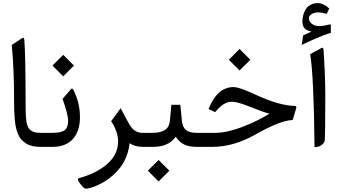

<svg xmlns="http://www.w3.org/2000/svg" viewBox="-20 -921 2127 1204"><path d="M140.6 -269.5Q140.6 -240.2 141.1 -220.9Q141.6 -201.7 143.1 -181.6Q144.5 -161.6 147.5 -149.7Q150.4 -137.7 155.5 -126Q160.6 -114.3 167.5 -107.9Q174.3 -101.6 184.6 -96.4Q194.8 -91.3 208 -89.6Q221.2 -87.9 238.3 -87.9H252.4Q264.2 -87.9 264.2 -49.8V-37.6Q264.2 0 252.4 0H235.8Q207.5 0 184.6 -4.9Q161.6 -9.8 144.8 -20.5Q127.9 -31.2 115.2 -44.4Q102.5 -57.6 94.2 -77.9Q85.9 -98.1 80.8 -118.4Q75.7 -138.7 73 -167.7Q70.3 -196.8 69.3 -222.7Q68.4 -248.5 68.4 -284.7Q68.4 -491.7 53.7 -639.2L118.2 -681.6Q131.3 -690.4 132.8 -667.5Q140.6 -563 140.6 -269.5Z M247.1 0Q220.2 0 220.2 -37.6V-49.8Q220.2 -87.9 247.1 -87.9H307.1Q365.2 -87.9 386.2 -105Q407.2 -122.1 407.2 -164.1Q407.2 -202.6 372.1 -300.8L426.3 -363.3Q433.6 -372.1 443.4 -351.1Q481.4 -272.5 481.4 -187.5Q481.4 -98.1 436.8 -49.1Q392.1 0 308.6 0ZM376.5 -577.1 443.8 -509.8 376.5 -442.4 309.1 -509.8Z M792.5 -22.9Q788.1 21 772.5 60.3Q756.8 99.6 735.4 127.7Q713.9 155.8 687.3 179.2Q660.6 202.6 635 217.8Q609.4 232.9 585.4 243.2Q561.5 253.4 545.2 257.8Q528.8 262.2 520.5 262.2Q508.3 262.2 496.6 248L477.5 224.1Q460 200.2 476.1 195.8Q588.4 165 654.5 105.5Q720.7 45.9 720.7 -34.7Q720.7 -66.4 708.3 -100.1Q695.8 -133.8 676.8 -160.6L736.8 -242.7Q769.5 -178.7 791.5 -140.6Q821.8 -87.9 873 -87.9H888.2Q899.9 -87.9 899.9 -49.8V-37.6Q899.9 0 888.2 0H875.5Q827.1 0 792.5 -22.9Z M974.6 82 1042 149.4 974.6 216.8 907.2 149.4ZM882.8 0Q856 0 856 -37.6V-49.8Q856 -87.9 882.8 -87.9H936.5Q1039.1 -87.9 1045.4 -163.1L1054.7 -263.7H1110.8L1120.6 -162.6Q1124.5 -124 1146 -106Q1167.5 -87.9 1214.4 -87.9H1224.1Q1235.8 -87.9 1235.8 -49.8V-37.6Q1235.8 0 1224.1 0H1215.3Q1165 0 1134 -15.4Q1103 -30.8 1082.5 -63.5Q1036.6 0 939 0Z M1482.4 -613.8 1549.8 -546.4 1482.4 -479 1415 -546.4ZM1329.1 -217.8 1287.6 -237.3Q1342.8 -375 1444.3 -375Q1481 -375 1577.6 -329.6Q1731.9 -257.8 1828.1 -256.8Q1841.8 -256.8 1837.4 -242.2L1815.4 -168.5Q1737.3 -166 1581.1 -77.1Q1445.8 0 1310.1 0H1218.8Q1191.9 0 1191.9 -37.6V-49.8Q1191.9 -87.9 1218.8 -87.9H1326.7Q1400.4 -87.9 1493.2 -122.6Q1585.9 -157.2 1669.9 -208Q1640.1 -214.4 1536.1 -255.9Q1467.3 -283.2 1431.2 -283.2Q1382.8 -283.2 1329.1 -217.8Z M1925.2 -581.1 1995.3 -619.7Q2001.6 -623.3 2004.7 -620.2Q2007.9 -617.1 2008.9 -607.3Q2020 -446 2020 -315.8Q2020 -43.5 2015.1 -33.7Q1997.7 0.9 1952.3 1.8Q1948 -442.9 1925.2 -581.1ZM1871.6 -639.6 1881.3 -699.7Q1907.7 -710.9 1934.1 -722.7Q1914.6 -726.6 1902.3 -733.6Q1890.1 -740.7 1883.3 -753.7Q1876.5 -766.6 1876.5 -785.6Q1876.5 -798.8 1878.7 -812.5Q1880.9 -826.2 1887.2 -842.8Q1893.6 -859.4 1903.6 -871.8Q1913.6 -884.3 1931.6 -892.8Q1949.7 -901.4 1972.7 -901.4Q2008.8 -901.4 2044.4 -867.7L2028.8 -834Q1997.6 -843.3 1975.1 -843.3Q1950.7 -843.3 1933.8 -832.3Q1917 -821.3 1917 -806.2Q1917 -788.1 1934.6 -772.7Q1952.1 -757.3 1982.4 -757.3Q2005.4 -757.3 2030.8 -764.2Q2034.7 -765.1 2037.4 -765.9Q2040 -766.6 2044.7 -767.3Q2049.3 -768.1 2052 -767.3Q2054.7 -766.6 2054.7 -764.2V-714.8Q2036.1 -710 2009.3 -699.7Q1982.4 -689.5 1948 -674.3Q1913.6 -659.2 1871.6 -639.6Z"/></svg>

Font: Shl
Style: Regular
Weight: 400
Foundry: Saber Rastikerdar (saber.rastikerdar@gmail.com)
Version: Version 3.4.0